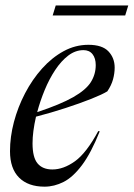

<svg xmlns="http://www.w3.org/2000/svg" viewBox="-20 -690 501 720"><path d="M354 -197.5Q321.5 -116 287.5 -70.8Q253.5 -25.5 218.5 -7.8Q183.5 10 147 10Q85.5 10 51.5 -24Q17.5 -58 17.5 -123Q17.5 -176.5 32.2 -232.5Q47 -288.5 74 -340.2Q101 -392 137.8 -433Q174.5 -474 218.5 -498Q262.5 -522 311.5 -522Q363.5 -522 386.8 -497.2Q410 -472.5 410 -436.5Q410 -415 403.8 -392.2Q397.5 -369.5 382.5 -347.5Q364 -336 322 -319.2Q280 -302.5 225.5 -284.8Q171 -267 115 -252.5Q102 -195.5 102 -152.5Q102 -99.5 121 -77Q140 -54.5 176.5 -54.5Q218 -54.5 261 -85.2Q304 -116 348.5 -198.5ZM293 -502Q263 -502 236.2 -481.8Q209.5 -461.5 187 -427.5Q164.5 -393.5 147.5 -352.2Q130.5 -311 119.5 -269.5Q207 -298.5 254.8 -325.8Q302.5 -353 320.8 -382.2Q339 -411.5 339 -446Q339 -471.5 327 -486.8Q315 -502 293 -502ZM177.5 -632 189 -669.5H461L449.5 -632Z"/></svg>

Font: Newsreader Display
Style: Italic
Weight: 400
Italic angle: -17°
Designer: Hugues Gentile
Foundry: Production Type
Version: Version 1.001